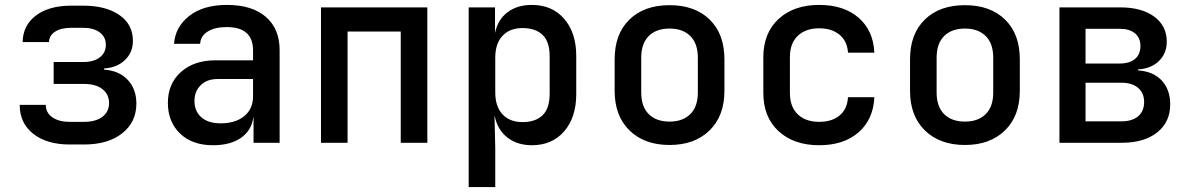

<svg xmlns="http://www.w3.org/2000/svg" viewBox="-20 -580 4840 780"><path d="M263 7Q170 7 115 -36.5Q60 -80 60 -154H166Q166 -122 192.5 -103.5Q219 -85 263 -85H322Q369 -85 396 -105.5Q423 -126 423 -161Q423 -197 396 -218Q369 -239 322 -239H198V-328H318Q361 -328 385.5 -347Q410 -366 410 -398Q410 -430 385 -448.5Q360 -467 318 -467H269Q228 -467 204 -451.5Q180 -436 179 -409H72Q73 -477 126 -517Q179 -557 269 -557H318Q410 -557 465 -519Q520 -481 520 -414Q520 -367 487.5 -336Q455 -305 403 -302V-297Q464 -293 499 -255.5Q534 -218 534 -159Q534 -84 476.5 -38.5Q419 7 322 7Z M845 10Q761 10 711.5 -37.5Q662 -85 662 -162Q662 -240 715 -287.5Q768 -335 856 -335H1008V-375Q1008 -470 901 -470Q853 -470 824 -452Q795 -434 793 -402H687Q692 -471 749 -515.5Q806 -560 902 -560Q1004 -560 1060 -511.5Q1116 -463 1116 -376V0H1010V-103H1009Q1002 -50 959 -20Q916 10 845 10ZM876 -79Q937 -79 972.5 -108.5Q1008 -138 1008 -188V-259H864Q821 -259 795.5 -234Q770 -209 770 -170Q770 -128 798 -103.5Q826 -79 876 -79Z M1284 0V-550H1716V0H1608V-452H1392V0Z M1884 180V-550H1991V-446Q2002 -500 2041.5 -530Q2081 -560 2141 -560Q2223 -560 2272 -503.5Q2321 -447 2321 -353V-198Q2321 -103 2272 -46.5Q2223 10 2141 10Q2081 10 2041 -21.5Q2001 -53 1990 -108H1989L1992 23V180ZM2103 -84Q2155 -84 2184 -111.5Q2213 -139 2213 -200V-351Q2213 -411 2184 -438.5Q2155 -466 2103 -466Q2051 -466 2021.5 -434.5Q1992 -403 1992 -346V-205Q1992 -147 2021.5 -115.5Q2051 -84 2103 -84Z M2700 9Q2598 9 2537.5 -50Q2477 -109 2477 -211V-339Q2477 -442 2537 -500.5Q2597 -559 2700 -559Q2803 -559 2863 -500.5Q2923 -442 2923 -339V-211Q2923 -109 2862.5 -50Q2802 9 2700 9ZM2700 -86Q2754 -86 2784.5 -116.5Q2815 -147 2815 -204V-346Q2815 -403 2784.5 -433.5Q2754 -464 2700 -464Q2646 -464 2615.5 -433.5Q2585 -403 2585 -346V-204Q2585 -147 2615.5 -116.5Q2646 -86 2700 -86Z M3308 10Q3205 10 3143 -47Q3081 -104 3081 -203V-347Q3081 -446 3143 -503Q3205 -560 3308 -560Q3408 -560 3468 -508Q3528 -456 3532 -366H3425Q3422 -413 3390.5 -439Q3359 -465 3308 -465Q3253 -465 3221 -434.5Q3189 -404 3189 -348V-203Q3189 -146 3221 -115.5Q3253 -85 3308 -85Q3360 -85 3391 -111Q3422 -137 3425 -185H3532Q3528 -95 3468 -42.5Q3408 10 3308 10Z M3900 9Q3798 9 3737.5 -50Q3677 -109 3677 -211V-339Q3677 -442 3737 -500.5Q3797 -559 3900 -559Q4003 -559 4063 -500.5Q4123 -442 4123 -339V-211Q4123 -109 4062.5 -50Q4002 9 3900 9ZM3900 -86Q3954 -86 3984.5 -116.5Q4015 -147 4015 -204V-346Q4015 -403 3984.5 -433.5Q3954 -464 3900 -464Q3846 -464 3815.5 -433.5Q3785 -403 3785 -346V-204Q3785 -147 3815.5 -116.5Q3846 -86 3900 -86Z M4284 0V-550H4531Q4618 -550 4669 -512.5Q4720 -475 4720 -411Q4720 -363 4688 -332Q4656 -301 4603 -298V-294Q4665 -290 4699.5 -253Q4734 -216 4734 -156Q4734 -84 4681 -42Q4628 0 4538 0ZM4390 -322H4529Q4569 -322 4591 -340.5Q4613 -359 4613 -393Q4613 -426 4591 -444.5Q4569 -463 4529 -463H4390ZM4390 -87H4535Q4579 -87 4603.5 -107.5Q4628 -128 4628 -166Q4628 -202 4603.5 -223Q4579 -244 4535 -244H4390Z"/></svg>

Font: JetBrains Mono SemiBold
Style: Regular
Weight: 472
Monospace: yes
Designer: Philipp Nurullin, Konstantin Bulenkov
Foundry: JetBrains
Version: Version 2.305; ttfautohint (v1.8.4.7-5d5b)